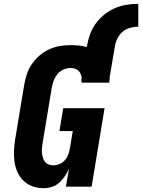

<svg xmlns="http://www.w3.org/2000/svg" viewBox="-20 -980 746 1008"><path d="M209 8Q178 8 150.5 -2Q123 -12 103 -31.5Q83 -51 71.5 -77Q60 -103 56 -131.5Q52 -160 53.5 -190.5Q55 -221 60 -251L107 -534Q112 -563 121 -590.5Q130 -618 147 -643Q164 -668 187 -688Q210 -708 237 -720.5Q264 -733 292.5 -738Q321 -743 349 -743Q371 -743 393 -741Q415 -739 435 -733L436 -735Q441 -766 451.5 -796.5Q462 -827 481 -854Q500 -881 526.5 -902.5Q553 -924 583 -937Q613 -950 644 -955Q675 -960 706 -960V-840Q685 -840 663 -834Q641 -828 623.5 -813Q606 -798 596 -777Q586 -756 583 -735L556 -577Q556 -570 555.5 -563Q555 -556 554 -550Q554 -549 553.5 -548Q553 -547 553 -546H408Q408 -546 408 -546.5Q408 -547 408 -547Q408 -549 408.5 -550.5Q409 -552 409 -554H406L409 -572Q407 -583 403 -593Q399 -603 390.5 -610Q382 -617 371.5 -620Q361 -623 349 -623Q330 -623 311 -614Q292 -605 279.5 -588.5Q267 -572 260.5 -553Q254 -534 251 -515L204 -231Q202 -218 200.5 -205Q199 -192 200 -179Q201 -166 204.5 -154Q208 -142 215 -132Q222 -122 234 -117Q246 -112 259 -112Q275 -112 291.5 -118.5Q308 -125 320 -138.5Q332 -152 338 -168Q344 -184 347 -201L362 -292H292L312 -412H529L461 0H326L342 -94Q333 -74 320.5 -55Q308 -36 290.5 -20.5Q273 -5 251.5 1.5Q230 8 209 8Z"/></svg>

Font: Iosevka Etoile Heavy Oblique
Style: Regular
Weight: 900
Italic angle: -9°
Designer: Belleve Invis
Foundry: Belleve Invis
Version: Version 15.5.2; ttfautohint (v1.8.4)